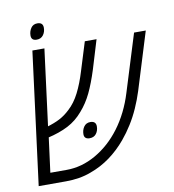

<svg xmlns="http://www.w3.org/2000/svg" viewBox="-83 -825 815 898"><g transform="rotate(-10 324.0 -375.5)"><path d="M28.3 0 109.4 -629.9H166.5L116.7 -243.2L101.6 -266.1Q104.5 -265.1 107.4 -264.9Q110.4 -264.6 112.3 -265.6Q150.9 -276.9 177 -290.5Q203.1 -304.2 226.1 -326.2Q256.3 -353.5 278.1 -396.5Q299.8 -439.5 316.4 -494.6L358.4 -629.9H414.1L372.6 -493.2Q353 -431.2 331.8 -386.7Q310.5 -342.3 280.3 -308.1Q249 -271 208 -249.8Q167 -228.5 109.4 -215.3Q106.9 -214.4 104 -214.1Q101.1 -213.9 98.1 -213.9Q95.2 -213.9 91.8 -213.9L117.7 -243.2L92.8 -52.2H170.4Q242.2 -52.2 309.6 -90.8Q377 -129.4 427.7 -196.8Q453.6 -231.4 473.9 -272.2Q494.1 -313 507.8 -357.9L592.3 -629.9H647.9L563.5 -356.9Q550.8 -316.9 533.9 -279.1Q517.1 -241.2 495.8 -207.3Q474.6 -173.3 449.7 -143.6Q414.1 -101.1 371.3 -69.8Q328.6 -38.6 278.3 -20.5Q250.5 -9.8 220.2 -4.9Q189.9 0 158.7 0ZM302.2 -179.2Q289.6 -179.2 283 -185.1Q276.4 -190.9 276.4 -202.6Q276.4 -222.7 287.1 -238Q297.9 -253.4 317.9 -253.4Q331.1 -253.4 337.9 -247.1Q344.7 -240.7 344.7 -228.5Q344.7 -208 333.7 -193.6Q322.8 -179.2 302.2 -179.2ZM138.7 -676.3Q125.5 -676.3 119.1 -682.4Q112.8 -688.5 112.8 -700.2Q112.8 -719.7 123.3 -735.4Q133.8 -751 153.8 -751Q167.5 -751 174.1 -744.6Q180.7 -738.3 180.7 -725.6Q180.7 -705.6 169.7 -690.9Q158.7 -676.3 138.7 -676.3Z"/></g></svg>

Font: Open Sans SemiCondensed Light
Style: Italic
Weight: 300
Width: 4
Italic angle: -12°
Designer: Monotype Design Team
Foundry: Monotype Imaging Inc.
Version: Version 3.000